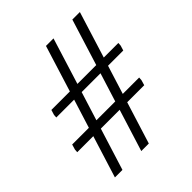

<svg xmlns="http://www.w3.org/2000/svg" viewBox="-174 -721 829 829"><g transform="rotate(-45 240.5 -306.0)"><path d="M50 0 110 -192H12L13 -207L20 -231H122L163 -362H54L55 -377L62 -400H175L241 -612H287L221 -400H336L402 -612H448L382 -400H471L470 -385L463 -362H370L329 -231H429L428 -216L421 -192H317L257 0H211L271 -192H156L96 0ZM168 -231H283L324 -362H209Z"/></g></svg>

Font: Ancizar Sans Thin
Style: Italic
Weight: 100
Italic angle: -4°
Designer: Cesar Puertas, Viviana Monsalve, Julian Moncada, Julian Prieto, Jose Castro, Mariel Hernandez, Felipe Aragon, Sara Alarc
Version: Version 8.100